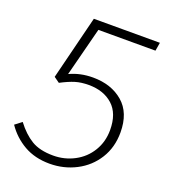

<svg xmlns="http://www.w3.org/2000/svg" viewBox="-132 -798 800 907"><g transform="rotate(20 268.5 -344.5)"><path d="M1 -103 35 -129Q72 -80 114 -54.5Q156 -29 224 -29Q281 -29 330 -55Q379 -81 407.5 -128Q436 -175 436 -234Q436 -317 390 -358.5Q344 -400 269 -400Q231 -400 201.5 -391Q172 -382 132 -361L104 -381L184 -702H516L509 -660H222L159 -415Q212 -440 276 -440Q368 -440 427 -389.5Q486 -339 486 -240Q486 -165 450 -107.5Q414 -50 353 -18.5Q292 13 221 13Q147 13 92 -18.5Q37 -50 1 -103Z"/></g></svg>

Font: Nebula Sans Light
Style: Regular
Weight: 300
Italic angle: -9°
Designer: Paul D. Hunt for Adobe (as Source Sans)
Foundry: Nebula Entertainment & Broadcasting LLC
Version: Version 1.010